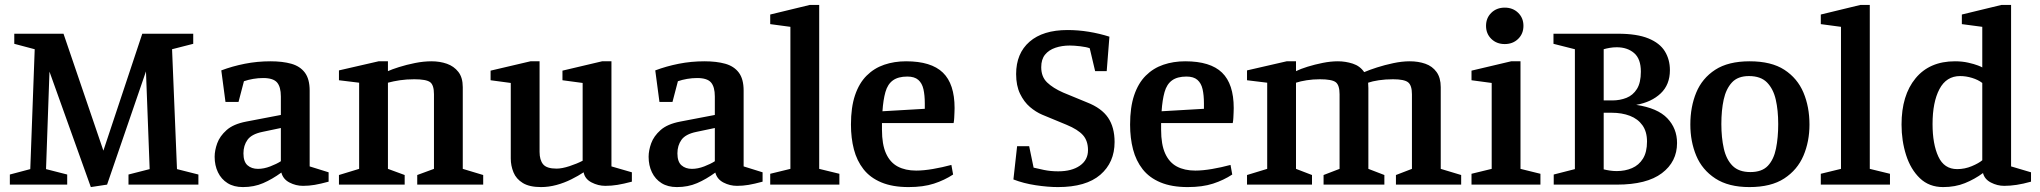

<svg xmlns="http://www.w3.org/2000/svg" viewBox="-20 -750 8286 780"><path d="M349 10 181 -459 167 -63 253 -41V0H20V-41L103 -63L121 -550L38 -572V-613H238L400 -138L558 -613H765V-572L679 -550L699 -63L786 -41V0H502V-41L588 -63L573 -460L415 0Z M967 10Q930 10 904.5 -6Q879 -22 865.5 -50Q852 -78 852 -113Q852 -139 862.5 -168Q873 -197 900.5 -221.5Q928 -246 980 -256L1121 -283V-358Q1121 -397 1105.5 -415Q1090 -433 1049 -433Q1029 -433 1008.5 -429.5Q988 -426 971 -420L949 -336H896L879 -464Q924 -481 974.5 -491Q1025 -501 1079 -501Q1128 -501 1163.5 -491Q1199 -481 1218.5 -455Q1238 -429 1238 -382V-74L1315 -50V-12Q1282 -3 1258.5 1Q1235 5 1211 5Q1182 5 1156 -8.5Q1130 -22 1123 -49Q1086 -22 1049 -6Q1012 10 967 10ZM1028 -64Q1052 -64 1078 -74Q1104 -84 1121 -95V-230L1045 -214Q1002 -205 985.5 -182Q969 -159 969 -127Q969 -93 985.5 -78.5Q1002 -64 1028 -64Z M1357 0V-39L1439 -64V-414L1357 -424V-464L1518 -501H1556V-461Q1571 -468 1601 -477.5Q1631 -487 1666 -494Q1701 -501 1733 -501Q1767 -501 1795.5 -491Q1824 -481 1842 -458Q1860 -435 1860 -396V-64L1943 -39V0H1675V-39L1743 -64V-367Q1743 -405 1727 -416.5Q1711 -428 1663 -428Q1631 -428 1604.5 -424Q1578 -420 1556 -414V-64L1624 -39V0Z M2178 10Q2131 10 2104 -6.5Q2077 -23 2066 -50Q2055 -77 2055 -106V-413L1973 -424V-463L2135 -501H2172V-133Q2172 -100 2186.5 -82.5Q2201 -65 2241 -65Q2263 -65 2293.5 -75Q2324 -85 2347 -97V-413L2265 -424V-463L2426 -501H2464V-74L2547 -50V-12Q2513 -3 2488.5 1Q2464 5 2439 5Q2410 5 2383 -9Q2356 -23 2351 -50Q2330 -36 2301 -21.5Q2272 -7 2240.5 1.5Q2209 10 2178 10Z M2730 10Q2693 10 2667.5 -6Q2642 -22 2628.5 -50Q2615 -78 2615 -113Q2615 -139 2625.5 -168Q2636 -197 2663.5 -221.5Q2691 -246 2743 -256L2884 -283V-358Q2884 -397 2868.5 -415Q2853 -433 2812 -433Q2792 -433 2771.5 -429.5Q2751 -426 2734 -420L2712 -336H2659L2642 -464Q2687 -481 2737.5 -491Q2788 -501 2842 -501Q2891 -501 2926.5 -491Q2962 -481 2981.5 -455Q3001 -429 3001 -382V-74L3078 -50V-12Q3045 -3 3021.5 1Q2998 5 2974 5Q2945 5 2919 -8.5Q2893 -22 2886 -49Q2849 -22 2812 -6Q2775 10 2730 10ZM2791 -64Q2815 -64 2841 -74Q2867 -84 2884 -95V-230L2808 -214Q2765 -205 2748.5 -182Q2732 -159 2732 -127Q2732 -93 2748.5 -78.5Q2765 -64 2791 -64Z M3109 0V-44L3191 -64V-641L3109 -652V-691L3270 -730H3308V-64L3390 -44V0Z M3671 10Q3606 10 3560.5 -9Q3515 -28 3488 -62.5Q3461 -97 3449 -143Q3437 -189 3437 -244Q3437 -314 3453.5 -363Q3470 -412 3500.5 -442.5Q3531 -473 3572 -487Q3613 -501 3661 -501Q3763 -501 3810.5 -455Q3858 -409 3858 -311Q3858 -304 3857.5 -293Q3857 -282 3856.5 -271Q3856 -260 3854 -250H3563V-223Q3563 -163 3579.5 -126.5Q3596 -90 3627 -73.5Q3658 -57 3702 -57Q3732 -57 3770 -63.5Q3808 -70 3845 -80L3852 -41Q3817 -18 3774 -4Q3731 10 3671 10ZM3565 -298 3737 -308V-330Q3737 -363 3731.5 -387.5Q3726 -412 3710.5 -425.5Q3695 -439 3666 -439Q3629 -439 3607.5 -423.5Q3586 -408 3577 -376Q3568 -344 3565 -298Z M4278 10Q4237 10 4187.5 2.5Q4138 -5 4097 -21L4112 -156H4161L4179 -69Q4195 -65 4221.5 -59.5Q4248 -54 4279 -54Q4334 -54 4367 -77Q4400 -100 4400 -140Q4400 -178 4379.5 -201Q4359 -224 4313 -243L4214 -284Q4188 -295 4164 -315.5Q4140 -336 4124 -369Q4108 -402 4108 -449Q4108 -533 4162.5 -580.5Q4217 -628 4317 -628Q4360 -628 4403 -621Q4446 -614 4487 -601L4476 -461H4429L4407 -554Q4394 -559 4369 -562Q4344 -565 4326 -565Q4294 -565 4267.5 -556Q4241 -547 4225.5 -528Q4210 -509 4210 -477Q4210 -438 4234 -415Q4258 -392 4299 -374L4396 -334Q4455 -311 4481.5 -272Q4508 -233 4508 -173Q4508 -90 4450 -40Q4392 10 4278 10Z M4805 10Q4740 10 4694.5 -9Q4649 -28 4622 -62.5Q4595 -97 4583 -143Q4571 -189 4571 -244Q4571 -314 4587.5 -363Q4604 -412 4634.5 -442.5Q4665 -473 4706 -487Q4747 -501 4795 -501Q4897 -501 4944.5 -455Q4992 -409 4992 -311Q4992 -304 4991.5 -293Q4991 -282 4990.5 -271Q4990 -260 4988 -250H4697V-223Q4697 -163 4713.5 -126.5Q4730 -90 4761 -73.5Q4792 -57 4836 -57Q4866 -57 4904 -63.5Q4942 -70 4979 -80L4986 -41Q4951 -18 4908 -4Q4865 10 4805 10ZM4699 -298 4871 -308V-330Q4871 -363 4865.5 -387.5Q4860 -412 4844.5 -425.5Q4829 -439 4800 -439Q4763 -439 4741.5 -423.5Q4720 -408 4711 -376Q4702 -344 4699 -298Z M5046 0V-39L5128 -64V-414L5046 -424V-464L5207 -501H5245V-461Q5263 -470 5292 -479Q5321 -488 5353.5 -494.5Q5386 -501 5415 -501Q5446 -501 5475.5 -491.5Q5505 -482 5522 -457Q5543 -466 5574 -476Q5605 -486 5640.5 -493.5Q5676 -501 5707 -501Q5742 -501 5770.5 -491Q5799 -481 5816 -457.5Q5833 -434 5833 -396V-64L5916 -39V0H5651V-39L5716 -64V-367Q5716 -403 5700.5 -415.5Q5685 -428 5639 -428Q5608 -428 5581.5 -424Q5555 -420 5538 -414Q5538 -409 5538.5 -403.5Q5539 -398 5539 -392V-64L5604 -39V0H5357V-39L5422 -64V-367Q5422 -404 5406.5 -416Q5391 -428 5342 -428Q5314 -428 5288.5 -424Q5263 -420 5245 -414V-64L5310 -39V0Z M5958 0V-44L6040 -64V-413L5958 -424V-463L6119 -501H6157V-64L6238 -44V0ZM6093 -571Q6060 -571 6038.5 -592Q6017 -613 6017 -645Q6017 -677 6038.5 -698Q6060 -719 6093 -719Q6126 -719 6147.5 -698Q6169 -677 6169 -645Q6169 -613 6147.5 -592Q6126 -571 6093 -571Z M6292 0V-41L6378 -63V-550L6291 -572V-613H6553Q6630 -613 6676.5 -594Q6723 -575 6743.5 -541.5Q6764 -508 6764 -465Q6764 -406 6726.5 -370.5Q6689 -335 6627 -324Q6714 -311 6753.5 -269.5Q6793 -228 6793 -169Q6793 -93 6731.5 -46.5Q6670 0 6549 0ZM6548 -55Q6582 -55 6610 -67Q6638 -79 6654.5 -105.5Q6671 -132 6671 -175Q6671 -215 6652.5 -241Q6634 -267 6601.5 -279.5Q6569 -292 6527 -292H6495V-62Q6507 -59 6520.5 -57Q6534 -55 6548 -55ZM6495 -342H6530Q6561 -342 6587.5 -352.5Q6614 -363 6630 -388.5Q6646 -414 6646 -459Q6646 -511 6618.5 -534.5Q6591 -558 6548 -558Q6533 -558 6519 -555.5Q6505 -553 6495 -550Z M7087 10Q7002 10 6948.5 -25Q6895 -60 6871 -117.5Q6847 -175 6847 -244Q6847 -316 6871 -374Q6895 -432 6948 -466.5Q7001 -501 7088 -501Q7176 -501 7229 -466.5Q7282 -432 7306.5 -374Q7331 -316 7331 -244Q7331 -175 7306.5 -117.5Q7282 -60 7228.5 -25Q7175 10 7087 10ZM7091 -51Q7138 -51 7162 -76.5Q7186 -102 7195 -146.5Q7204 -191 7204 -246Q7204 -302 7194 -345.5Q7184 -389 7158.5 -415Q7133 -441 7085 -441Q7040 -441 7016 -415Q6992 -389 6982.5 -345.5Q6973 -302 6973 -246Q6973 -191 6983 -146.5Q6993 -102 7018.5 -76.5Q7044 -51 7091 -51Z M7377 0V-44L7459 -64V-641L7377 -652V-691L7538 -730H7576V-64L7658 -44V0Z M7874 10Q7817 10 7779.5 -26Q7742 -62 7723.5 -120Q7705 -178 7705 -244Q7705 -363 7762 -432Q7819 -501 7922 -501Q7951 -501 7975.5 -495.5Q8000 -490 8015.5 -484Q8031 -478 8033 -476V-641L7950 -652V-691L8111 -730H8150V-74L8231 -50V-12Q8199 -3 8172.5 1Q8146 5 8122 5Q8094 5 8068 -8.5Q8042 -22 8036 -47Q8002 -22 7962.5 -6Q7923 10 7874 10ZM7931 -63Q7962 -63 7990.5 -75Q8019 -87 8033 -99V-413Q8016 -426 7991.5 -433.5Q7967 -441 7943 -441Q7887 -441 7859 -388Q7831 -335 7831 -246Q7831 -165 7854.5 -114Q7878 -63 7931 -63Z"/></svg>

Font: Manuale SemiBold
Style: Regular
Weight: 600
Version: Version 1.002